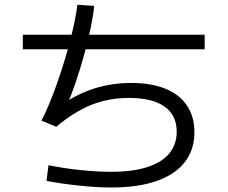

<svg xmlns="http://www.w3.org/2000/svg" viewBox="-20 -788 978 825"><path d="M322.3 9.8C373 15 418.6 17.6 459 17.6C535.2 17.6 599.8 8.3 652.8 -10.3C705.9 -28.8 746.3 -55.8 773.9 -91.3C801.6 -126.8 815.4 -169.6 815.4 -219.7C815.4 -264 804.9 -302.1 783.7 -334C762.5 -365.9 731.6 -390.1 690.9 -406.7C650.2 -423.3 601.2 -431.6 543.9 -431.6C490.6 -431.6 439.6 -424.3 391.1 -409.7C342.6 -395 295.9 -372.4 251 -341.8L265.6 -331.1C291.7 -390.3 316.6 -462.7 340.3 -548.3C364.1 -634 378.9 -705.4 384.8 -762.7L312.5 -767.6C307.3 -724.6 296.5 -671.9 280.3 -609.4C264 -546.9 244.8 -484.7 222.7 -422.9C200.5 -361 179 -309.9 158.2 -269.5L221.7 -243.2C272.5 -286.1 322.8 -317.5 372.6 -337.4C422.4 -357.3 476.2 -367.2 534.2 -367.2C601.2 -367.2 652.2 -354.8 687 -330.1C721.8 -305.3 739.3 -269.5 739.3 -222.7C739.3 -185.5 728.5 -154.1 707 -128.4C685.5 -102.7 654 -83.2 612.3 -69.8C570.6 -56.5 519.5 -49.8 459 -49.8C419.3 -49.8 375.3 -52.2 327.1 -57.1C279 -62 232.7 -69 188.5 -78.1L179.7 -10.7C224 -2.3 271.5 4.6 322.3 9.8ZM78.1 -638.7V-576.2H859.4V-638.7Z"/></svg>

Font: Pretendard Variable
Style: Regular
Weight: 400
Designer: Base glyphs from Inter by Rasmus Andersson; Hangeul glyphs from Noto Sans CJK(Source Han Sans) by Jang Soo-young and Kan
Foundry: Kil Hyung-jin
Version: Version 1.309;Glyphs 3.2 (3225)